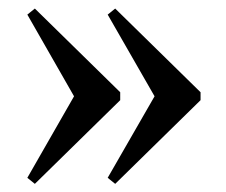

<svg xmlns="http://www.w3.org/2000/svg" viewBox="-20 -462 542 460"><path d="M181 -190 45.5 -427 63.5 -441.5 268 -241V-222L63.5 -21.5L45.5 -36L181 -272.5ZM374 -190 238 -427 256 -441.5 460.5 -241V-222L256 -21.5L238 -36L374 -272.5Z"/></svg>

Font: Newsreader 36pt Medium
Style: Regular
Weight: 500
Designer: Hugues Gentile
Foundry: Production Type
Version: Version 1.003